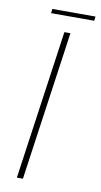

<svg xmlns="http://www.w3.org/2000/svg" viewBox="-80 -711 395 749"><g transform="rotate(10 118.0 -336.0)"><path d="M43 0 127 -591H151L67 0ZM63 -655 65 -672H236L234 -655Z"/></g></svg>

Font: Alumni Sans Thin
Style: Italic
Weight: 100
Italic angle: -8°
Designer: Robert E. Leuschke
Foundry: Robert E. Leuschke
Version: Version 1.016